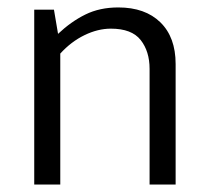

<svg xmlns="http://www.w3.org/2000/svg" viewBox="-20 -496 564 516"><path d="M142 0H72V-470H125L136 -405Q171 -438 209.5 -457Q248 -476 298 -476Q370 -476 411 -436Q452 -396 452 -324V0H382V-311Q382 -358 358 -388.5Q334 -419 278 -419Q243 -419 207 -401.5Q171 -384 142 -352Z"/></svg>

Font: Mukta Vaani Light
Style: Regular
Weight: 300
Designer: Noopur Datye, Girish Dalvi, Yashodeep Gholap, Pallavi Karambelkar
Foundry: Ek Type
Version: Version 2.538;PS 1.000;hotconv 16.6.51;makeotf.lib2.5.65220;